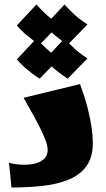

<svg xmlns="http://www.w3.org/2000/svg" viewBox="-20 -834 473 854"><path d="M31 0 20 -110Q42 -104 66 -102Q90 -100 112.5 -102.5Q135 -105 153 -112.5Q171 -120 181.5 -133.5Q192 -147 192 -167Q192 -184 183.5 -207.5Q175 -231 160.5 -260.5Q146 -290 126.5 -325Q107 -360 85 -399L336 -460Q357 -403 369.5 -354.5Q382 -306 387.5 -267Q393 -228 393 -199Q393 -134 364 -94.5Q335 -55 284 -34.5Q233 -14 168 -7Q103 0 31 0ZM156 -635Q128 -653 101.5 -675Q75 -697 55 -721L142 -814Q165 -788 189 -766.5Q213 -745 244 -725ZM281 -635Q253 -653 226.5 -675Q200 -697 180 -721L267 -814Q290 -788 314 -766.5Q338 -745 369 -725ZM156 -484Q128 -502 101.5 -524Q75 -546 55 -570L142 -663Q165 -637 189 -615.5Q213 -594 244 -574ZM281 -484Q253 -502 226.5 -524Q200 -546 180 -570L267 -663Q290 -637 314 -615.5Q338 -594 369 -574Z"/></svg>

Font: Marhey Light
Style: Bold
Weight: 700
Version: Version 1.000